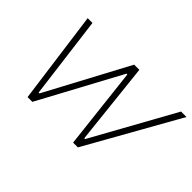

<svg xmlns="http://www.w3.org/2000/svg" viewBox="-89 -753 996 996"><g transform="rotate(45 409.0 -255.0)"><path d="M162 0 93 -510H128L186 -57H192L434 -510H472L521 -57H527L778 -510H818L531 0H496L445 -449H439L197 0Z"/></g></svg>

Font: Saira Thin
Style: Italic
Weight: 100
Italic angle: -12°
Designer: Hector Gatti with collaboration of the Omnibus-Type team
Foundry: Omnibus-Type
Version: Version 1.101